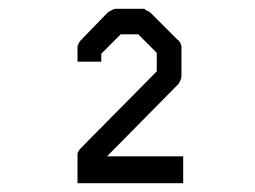

<svg xmlns="http://www.w3.org/2000/svg" viewBox="-20 -679 580 436"><path d="M396 -324V-263H156V-298V-324V-331Q156 -332 158 -334.8Q160 -337.5 160 -338Q161 -340 164 -343L336 -517V-559L294 -601H254L210 -557V-539H156V-568V-571V-574Q156.5 -575 157.5 -577.5Q158.5 -580 159 -581Q159 -582 161 -584Q161 -585 163 -587L222 -648Q226 -652 228 -653L234 -656Q235 -656.5 236.5 -657.2Q238 -658 239.2 -658.5Q240.5 -659 242 -659H305H308Q308.5 -659 309.5 -657.5Q310.5 -656 311 -656Q312 -655.5 314.5 -654.5Q317 -653.5 318 -653Q320 -652 324 -648L383 -589Q385 -587 386 -587Q386 -586 388 -584Q388.5 -583.5 389 -582.5Q389.5 -581.5 390 -581Q390 -580 390.5 -578.8Q391 -577.5 391 -577Q391 -576.5 391.5 -575.5Q392 -574.5 392 -574V-570V-506Q392 -502 391 -500Q390.5 -499 389.5 -496.5Q388.5 -494 388 -493Q388 -492 386 -490Q386 -489 384 -487L223 -324Z"/></svg>

Font: IBM 3270
Style: Regular
Weight: 400
Monospace: yes
Version: Version 2.3.1